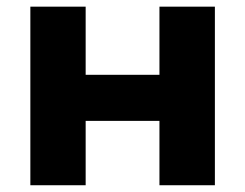

<svg xmlns="http://www.w3.org/2000/svg" viewBox="-20 -548 726 568"><path d="M69.8 0V-528.3H233.4V-326.7H451.7V-528.3H615.7V0H451.7V-190.4H233.4V0Z"/></svg>

Font: Bert Sans Black
Style: Regular
Weight: 900
Designer: Christian Robertson, Adam Twardoch, & Cristiano Sobral
Foundry: Google
Version: Version 12.135;January 10, 2020;FontCreator 12.0.0.2547 64-b